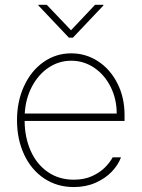

<svg xmlns="http://www.w3.org/2000/svg" viewBox="-20 -757 581 788"><path d="M49.8 -263.7Q49.8 -341.3 78.9 -404.1Q107.9 -466.8 158.7 -502.4Q209.5 -538.1 272.5 -538.1Q332.5 -538.1 382.6 -505.4Q432.6 -472.7 461.9 -414.8Q491.2 -356.9 491.2 -285.2V-260.7H81.1Q81.5 -192.9 106 -137.9Q130.4 -83 176 -51.3Q221.7 -19.5 283.2 -19.5Q325.7 -19.5 358.2 -34.4Q390.6 -49.3 411.1 -70.1Q431.6 -90.8 442.4 -111.3H476.6Q465.3 -80.6 439 -52.7Q412.6 -24.9 372.6 -7.1Q332.5 10.7 283.2 10.7Q213.9 10.7 160.9 -24.9Q107.9 -60.5 78.9 -123Q49.8 -185.5 49.8 -263.7ZM459 -291Q459 -350.6 434.1 -400.4Q409.2 -450.2 366.5 -479Q323.7 -507.8 272.5 -507.8Q221.7 -507.8 179.4 -479.5Q137.2 -451.2 111.1 -401.6Q85 -352.1 81.5 -291ZM271.5 -632.8 370.1 -737.3H404.3V-734.4L279.3 -602.5H262.7L137.7 -734.4V-737.3H171.9Z"/></svg>

Font: Pretendard Std Thin
Style: Regular
Weight: 100
Designer: Base glyphs from Inter by Rasmus Andersson; Hangeul glyphs from Noto Sans CJK(Source Han Sans) by Jang Soo-young and Kan
Foundry: Kil Hyung-jin
Version: Version 1.309